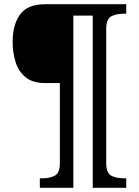

<svg xmlns="http://www.w3.org/2000/svg" viewBox="-20 -780 660 911"><path d="M169 111V66H182Q216 66 240 53.5Q264 41 264 -6V-386H193Q135 -386 101.5 -413.5Q68 -441 54 -485.5Q40 -530 40 -582Q40 -662 75 -711Q110 -760 195 -760H579V-715H566Q532 -715 508 -702.5Q484 -690 484 -643V-6Q484 41 508 53.5Q532 66 566 66H579V111H420V-706H328V111Z"/></svg>

Font: Noto Serif NP Hmong Medium
Style: Regular
Weight: 500
Designer: Dalton Maag Ltd
Foundry: Dalton Maag Ltd
Version: Version 1.001; ttfautohint (v1.8.4.7-5d5b)